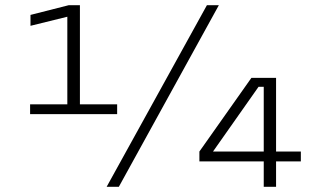

<svg xmlns="http://www.w3.org/2000/svg" viewBox="-20 -720 1255 740"><path d="M96 -280V-318H239.5V-655.5L97.5 -620.5V-662.5L245 -700H288V-318H431.5V-280ZM391 0 777.5 -700H823.5L438 0ZM996.5 0V-98H748.5V-136L949 -420H1044V-136H1139.5V-98H1044V0ZM801 -136H996.5V-385.5H976.5Z"/></svg>

Font: Trispace SemiExpanded ExtraLight
Style: Regular
Weight: 200
Width: 6
Designer: Tyler Finck
Foundry: Etcetera Type Company
Version: Version 1.210; ttfautohint (v1.8.3)